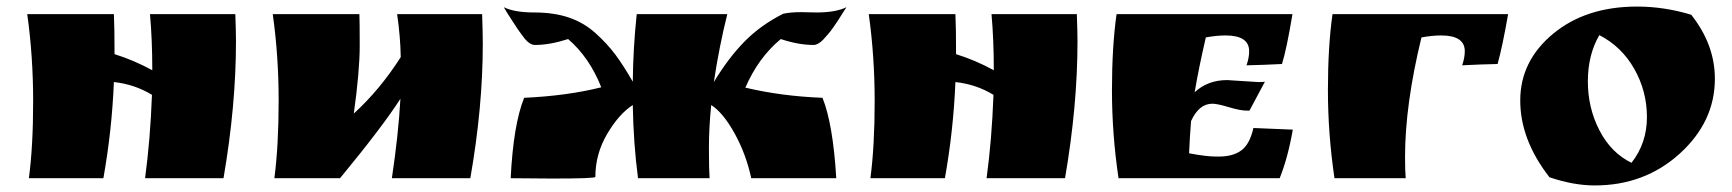

<svg xmlns="http://www.w3.org/2000/svg" viewBox="-20 -543 5276 585"><path d="M699 -417Q699 -221 661 0H422Q438 -118 443 -254Q391 -286 327 -293Q321 -146 295 0H68Q81 -98 81 -234.5Q81 -371 63 -500H327Q329 -459 329 -378Q387 -360 444 -329Q444 -422 437 -500H697Q699 -444 699 -417Z M816 0Q829 -100 829 -236.5Q829 -373 811 -500H1075Q1076 -482 1076 -404Q1076 -326 1058 -197Q1138 -270 1201 -369Q1200 -431 1190 -500H1449Q1451 -440 1451 -410Q1451 -216 1413 0H1174Q1194 -134 1200 -242Q1144 -155 1016 0Z M1662 1 1536 0Q1544 -163 1577 -245Q1708 -251 1812 -277Q1776 -368 1711 -424Q1655 -406 1610 -406Q1593 -406 1575 -430Q1557 -454 1551 -464Q1520 -511 1515 -521Q1548 -505 1608 -505Q1668 -505 1713.5 -489.5Q1759 -474 1794.5 -442Q1830 -410 1855 -376.5Q1880 -343 1908 -294Q1909 -396 1920 -500H2196Q2171 -400 2155 -293Q2199 -366 2248 -416Q2297 -466 2366 -501Q2388 -506 2421 -506L2468 -505Q2526 -505 2559 -521Q2556 -517 2548 -504Q2540 -491 2534.5 -482.5Q2529 -474 2520 -461Q2511 -448 2503.5 -439.5Q2496 -431 2488 -422Q2472 -406 2459 -406Q2413 -406 2359 -424Q2291 -368 2251 -276Q2360 -250 2486 -245Q2518 -166 2528 0H2269Q2253 -74 2218 -137Q2183 -200 2147 -223Q2140 -156 2140 -91.5Q2140 -27 2142 0H1924Q1910 -105 1908 -223Q1866 -196 1830 -135Q1794 -74 1794 -4Q1794 1 1662 1Z M3263 -417Q3263 -221 3225 0H2986Q3002 -118 3007 -254Q2955 -286 2891 -293Q2885 -146 2859 0H2632Q2645 -98 2645 -234.5Q2645 -371 2627 -500H2891Q2893 -459 2893 -378Q2951 -360 3008 -329Q3008 -422 3001 -500H3261Q3263 -444 3263 -417Z M3719 -299 3813 -293Q3827 -293 3834 -294L3787 -206H3778Q3759 -206 3724 -216.5Q3689 -227 3674 -227Q3633 -227 3609 -174Q3605 -125 3603 -76Q3655 -66 3685 -66H3694Q3737 -66 3762.5 -85Q3788 -104 3799 -153L3919 -148Q3904 -62 3879 0H3388Q3368 -135 3368 -268Q3368 -401 3382 -500H3918Q3900 -392 3886 -348Q3827 -345 3778 -344Q3786 -367 3786 -387Q3786 -435 3714 -435Q3687 -435 3654 -429Q3632 -334 3620 -262Q3660 -299 3719 -299Z M4443 -387Q4443 -435 4371 -435Q4344 -435 4311 -429Q4261 -224 4261 -65Q4261 -21 4263 0H4046Q4026 -135 4026 -268.5Q4026 -402 4040 -500H4575Q4558 -402 4543 -348Q4492 -347 4435 -344Q4443 -367 4443 -387Z M4701 -3Q4612 -117 4612 -237Q4612 -357 4712 -440Q4812 -523 4968 -523Q5051 -523 5133 -498Q5205 -407 5205 -303Q5205 -172 5098 -75Q4991 22 4839 22Q4774 22 4701 -3ZM4853 -436Q4818 -376 4818 -295Q4818 -214 4853.5 -145.5Q4889 -77 4951 -47Q4998 -107 4998 -186Q4998 -265 4959.5 -333Q4921 -401 4853 -436Z"/></svg>

Font: Ruslan Display
Style: Regular
Weight: 400
Version: Version 1.000